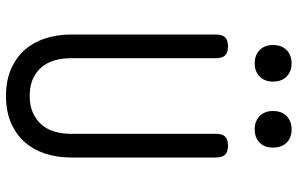

<svg xmlns="http://www.w3.org/2000/svg" viewBox="-196 -786 992 640"><g transform="rotate(90 300.0 -466.0)"><path d="M95 -690Q95 -711 104.5 -720.5Q114 -730 134 -730Q155 -730 164.5 -720.5Q174 -711 174 -690V-207Q174 -176 181.5 -151Q189 -126 205 -107.5Q221 -89 244.5 -79Q268 -69 300 -69Q332 -69 355.5 -79.5Q379 -90 395 -108Q411 -126 418.5 -151.5Q426 -177 426 -207V-690Q426 -711 435.5 -720.5Q445 -730 466 -730Q486 -730 495.5 -720.5Q505 -711 505 -690V-207Q505 -159 491.5 -119Q478 -79 452 -50.5Q426 -22 388 -6Q350 10 300 10Q250 10 212 -6Q174 -22 148 -50.5Q122 -79 108.5 -119.5Q95 -160 95 -207ZM411 -819Q384 -819 367 -835.5Q350 -852 350 -880Q350 -909 367 -925.5Q384 -942 411 -942Q439 -942 455.5 -925.5Q472 -909 472 -880Q472 -852 455.5 -835.5Q439 -819 411 -819ZM191 -819Q164 -819 147 -835.5Q130 -852 130 -880Q130 -909 147 -925.5Q164 -942 191 -942Q218 -942 235 -925.5Q252 -909 252 -880Q252 -852 235 -835.5Q218 -819 191 -819Z"/></g></svg>

Font: Maple Mono Light
Style: Regular
Weight: 300
Monospace: yes
Designer: subframe7536
Version: Version 7.000